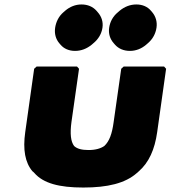

<svg xmlns="http://www.w3.org/2000/svg" viewBox="-20 -818 764 860"><path d="M353 22C462 22 541 3 593 -43L601 -50C647 -90 673 -148 684 -226L724 -510L715 -520H534L523 -510L489 -271C482 -219 470 -185 447 -164C431 -153 408 -146 377 -146C347 -146 326 -151 312 -164C297 -184 293 -218 300 -271L334 -510L325 -520H144L133 -510L93 -226C82 -148 92 -90 126 -50H127L134 -43C174 3 245 22 353 22ZM516 -770 508 -763C486 -745 473 -721 469 -694C465 -667 473 -643 489 -625L495 -618C511 -600 534 -590 562 -590C589 -590 614 -600 635 -618L643 -625C664 -643 677 -667 681 -694C685 -721 677 -745 662 -763L656 -770C641 -788 618 -798 591 -798C563 -798 538 -788 516 -770ZM272 -770 264 -763C243 -745 231 -720 227 -694C223 -667 230 -643 245 -625L251 -618C266 -600 289 -590 316 -590C344 -590 369 -600 391 -618L399 -625C421 -643 435 -667 439 -694C443 -721 434 -745 418 -763L412 -770C396 -788 373 -798 345 -798C318 -798 293 -788 272 -770Z"/></svg>

Font: Hussar Woodtype
Style: UltraObl
Weight: 900
Foundry: Cannot Into Space Fonts
Version: Version 1.07